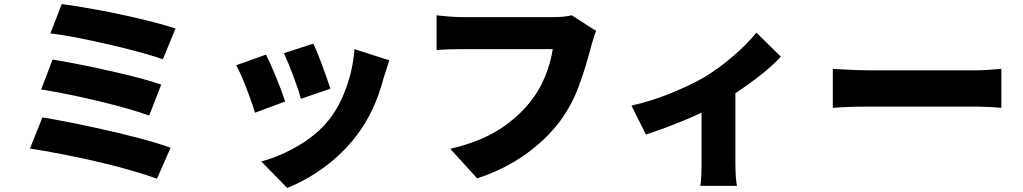

<svg xmlns="http://www.w3.org/2000/svg" viewBox="-20 -818 5020 942"><path d="M501 -762Q729 -716 841 -678L779 -527Q724 -548 577 -585Q478 -609 384 -628Q290 -647 227 -654L283 -798Q362 -788 501 -762ZM771 -403 712 -251Q628 -282 471.5 -320Q315 -358 182 -379L238 -526Q375 -503 529.5 -468Q684 -433 771 -403ZM445 -192Q701 -136 817 -93L750 59Q674 30 519 -10Q414 -36 308.5 -57Q203 -78 127 -89L188 -242Q293 -225 445 -192Z M1601 -383 1456 -333Q1446 -373 1420 -442.5Q1394 -512 1373 -557L1517 -604Q1533 -572 1557 -508Q1581 -444 1601 -383ZM1862 -435Q1819 -269 1728 -151Q1661 -64 1572 1.5Q1483 67 1389 104L1262 -26Q1354 -50 1446 -104.5Q1538 -159 1597 -234Q1646 -297 1679 -388.5Q1712 -480 1719 -577L1890 -522Q1869 -459 1862 -435ZM1379 -320 1231 -265Q1214 -322 1186 -393Q1158 -464 1139 -498L1285 -550Q1306 -509 1334 -441Q1362 -373 1379 -320Z M2891 -627 2879 -586Q2852 -482 2819 -393Q2786 -304 2728 -224Q2659 -132 2555 -58.5Q2451 15 2321 57L2189 -88Q2328 -120 2422.5 -178.5Q2517 -237 2582 -319Q2627 -375 2654.5 -443Q2682 -511 2692 -577H2645H2570H2481H2390H2310H2252Q2167 -577 2122 -572V-743Q2194 -734 2252 -734H2442H2520H2594H2654H2693Q2750 -734 2785 -743L2905 -666Q2896 -647 2891 -627Z M3435 -439Q3511 -485 3580.5 -545.5Q3650 -606 3691 -658L3811 -540Q3768 -492 3687 -430.5Q3606 -369 3508 -311Q3444 -272 3341.5 -229.5Q3239 -187 3149 -158L3078 -300Q3174 -321 3271 -360.5Q3368 -400 3435 -439ZM3588 -371V-26Q3588 62 3596 94H3416Q3422 58 3422 -26V-342Z M4103 -478Q4186 -473 4239 -473H4478H4565H4647H4718H4770Q4804 -473 4838 -476L4893 -480V-289L4838 -293Q4788 -295 4770 -295H4564H4477H4389H4308H4239Q4148 -295 4066 -289V-480Z"/></svg>

Font: Merged Yaku Han JP Black
Style: Regular
Weight: 900
Designer: Ryoko NISHIZUKA 西塚涼子 (kana, bopomofo & ideographs); Paul D. Hunt (Latin, Greek & Cyrillic); Sandoll Communications 산돌커뮤니
Foundry: Adobe
Version: Version 2.004